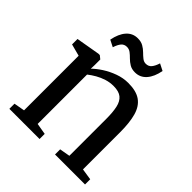

<svg xmlns="http://www.w3.org/2000/svg" viewBox="-204 -894 1032 1032"><g transform="rotate(45 312.0 -378.0)"><path d="M93 -50V-465L25 -483V-524.5L160.5 -548H171L189.5 -533V-491.5L188.5 -462Q209 -482.5 240.2 -502.8Q271.5 -523 309.2 -536.8Q347 -550.5 385.5 -550.5Q446.5 -550.5 480.2 -526.5Q514 -502.5 527.8 -454Q541.5 -405.5 541.5 -332V-49.5L606.5 -39.5V0H378.5V-39L438 -49.5V-330.5Q438 -381 430.5 -415Q423 -449 402.2 -466Q381.5 -483 341 -483Q313 -483 287 -474.8Q261 -466.5 238.2 -453.5Q215.5 -440.5 196.5 -425.5V-50L261 -39V0H31.5V-39ZM152 -646.5Q162 -698.5 187.5 -727.5Q213 -756.5 252 -756.5Q277 -756.5 294.2 -746.5Q311.5 -736.5 324.8 -723.2Q338 -710 350.8 -699.8Q363.5 -689.5 378.5 -689.5Q399 -689.5 411 -704Q423 -718.5 431.5 -745.5L470 -726Q460.5 -674.5 434.8 -645Q409 -615.5 370 -615.5Q345.5 -615.5 328.5 -625.8Q311.5 -636 298.5 -649.2Q285.5 -662.5 272.5 -672.5Q259.5 -682.5 243 -682.5Q223 -682.5 211 -668.2Q199 -654 190.5 -627Z"/></g></svg>

Font: Merriweather 60pt
Style: Regular
Weight: 400
Version: Version 2.100